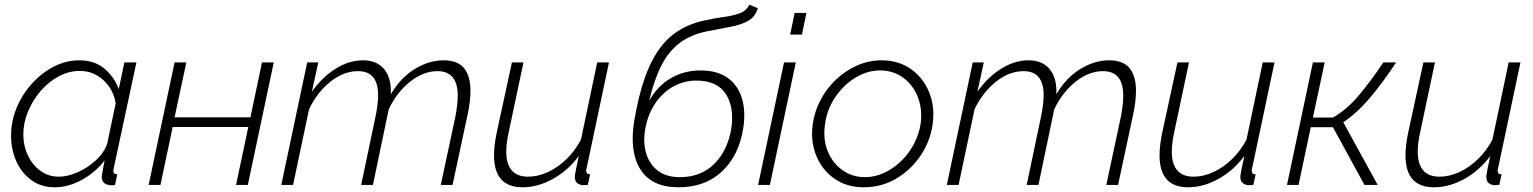

<svg xmlns="http://www.w3.org/2000/svg" viewBox="-20 -785 6507 815"><path d="M212 10Q155 10 113 -20.5Q71 -51 49 -101Q27 -151 27 -209Q27 -270 50.5 -327Q74 -384 115 -429.5Q156 -475 208 -502Q260 -529 317 -529Q382 -529 424 -493Q466 -457 484 -407L508 -520H559L463 -72Q461 -64 461 -60Q461 -45 478 -45L468 0Q462 1 457 1.5Q452 2 448 1Q412 -2 412 -34Q412 -41 414.5 -53Q417 -65 424 -104Q384 -52 326.5 -21Q269 10 212 10ZM230 -35Q267 -35 310 -54Q353 -73 387.5 -105Q422 -137 435 -175L471 -346Q466 -383 445 -414.5Q424 -446 391.5 -465Q359 -484 319 -484Q272 -484 228.5 -460.5Q185 -437 151.5 -397.5Q118 -358 98.5 -310.5Q79 -263 79 -215Q79 -166 98.5 -125Q118 -84 152 -59.5Q186 -35 230 -35Z M611 0 721 -520H771L721 -287H1043L1092 -520H1142L1032 0H982L1034 -246H713L661 0Z M1284 -520H1331L1304 -396Q1348 -458 1405 -493.5Q1462 -529 1521 -529Q1580 -529 1611 -491Q1642 -453 1639 -385Q1680 -455 1740.5 -492Q1801 -529 1863 -529Q1923 -529 1950 -495.5Q1977 -462 1977 -400Q1977 -355 1965 -299L1901 0H1851L1913 -290Q1923 -342 1923 -379Q1923 -483 1837 -483Q1777 -483 1720.5 -438Q1664 -393 1630 -321L1563 0H1513L1574 -290Q1585 -343 1585 -381Q1585 -483 1500 -483Q1439 -483 1383 -438.5Q1327 -394 1292 -322L1224 0H1174Z M2198 10Q2077 10 2077 -126Q2077 -166 2088 -220L2153 -520H2202L2140 -227Q2129 -178 2129 -142Q2129 -35 2222 -35Q2263 -35 2305.5 -54.5Q2348 -74 2384.5 -109.5Q2421 -145 2446 -192L2515 -520H2565L2473 -85Q2471 -77 2469.5 -70Q2468 -63 2468 -61Q2468 -45 2485 -45L2475 0Q2461 1 2453 1Q2420 -3 2420 -34Q2420 -38 2421 -44.5Q2422 -51 2425.5 -69Q2429 -87 2437 -123Q2391 -61 2327 -25.5Q2263 10 2198 10Z M2860 10Q2745 10 2697.5 -67.5Q2650 -145 2673 -276Q2697 -416 2736.5 -503Q2776 -590 2834.5 -636.5Q2893 -683 2975 -699Q3015 -708 3053 -713Q3091 -718 3119.5 -728.5Q3148 -739 3161 -765L3197 -750Q3186 -714 3156.5 -697Q3127 -680 3082 -671.5Q3037 -663 2981 -652Q2912 -638 2865.5 -603Q2819 -568 2788 -508Q2757 -448 2736 -358Q2771 -420 2827.5 -453Q2884 -486 2953 -486Q3024 -486 3068 -455Q3112 -424 3129 -368.5Q3146 -313 3135 -241Q3117 -126 3045.5 -58Q2974 10 2860 10ZM2866 -33Q2955 -33 3011.5 -89Q3068 -145 3084 -238Q3098 -329 3061 -386Q3024 -443 2936 -443Q2884 -443 2838.5 -418Q2793 -393 2761.5 -346.5Q2730 -300 2719 -238Q2709 -184 2722 -137Q2735 -90 2771 -61.5Q2807 -33 2866 -33Z M3353 -730H3403L3384 -638H3334ZM3308 -520H3358L3248 0H3198Z M3646 10Q3574 10 3521.5 -27Q3469 -64 3444.5 -125Q3420 -186 3430 -259Q3438 -314 3464 -362.5Q3490 -411 3530 -448.5Q3570 -486 3619.5 -507.5Q3669 -529 3722 -529Q3794 -529 3846.5 -492Q3899 -455 3924 -393.5Q3949 -332 3939 -259Q3929 -186 3888 -125Q3847 -64 3784.5 -27Q3722 10 3646 10ZM3652 -33Q3694 -33 3733.5 -51.5Q3773 -70 3805.5 -101.5Q3838 -133 3859.5 -174Q3881 -215 3888 -260Q3896 -322 3876 -373Q3856 -424 3814 -455Q3772 -486 3716 -486Q3661 -486 3610.5 -455Q3560 -424 3525 -372Q3490 -320 3482 -257Q3473 -195 3493 -144.5Q3513 -94 3555 -63.5Q3597 -33 3652 -33Z M4109 -520H4156L4129 -396Q4173 -458 4230 -493.5Q4287 -529 4346 -529Q4405 -529 4436 -491Q4467 -453 4464 -385Q4505 -455 4565.5 -492Q4626 -529 4688 -529Q4748 -529 4775 -495.5Q4802 -462 4802 -400Q4802 -355 4790 -299L4726 0H4676L4738 -290Q4748 -342 4748 -379Q4748 -483 4662 -483Q4602 -483 4545.5 -438Q4489 -393 4455 -321L4388 0H4338L4399 -290Q4410 -343 4410 -381Q4410 -483 4325 -483Q4264 -483 4208 -438.5Q4152 -394 4117 -322L4049 0H3999Z M5023 10Q4902 10 4902 -126Q4902 -166 4913 -220L4978 -520H5027L4965 -227Q4954 -178 4954 -142Q4954 -35 5047 -35Q5088 -35 5130.5 -54.5Q5173 -74 5209.5 -109.5Q5246 -145 5271 -192L5340 -520H5390L5298 -85Q5296 -77 5294.5 -70Q5293 -63 5293 -61Q5293 -45 5310 -45L5300 0Q5286 1 5278 1Q5245 -3 5245 -34Q5245 -38 5246 -44.5Q5247 -51 5250.5 -69Q5254 -87 5262 -123Q5216 -61 5152 -25.5Q5088 10 5023 10Z M5443 0 5553 -520H5603L5553 -286H5638Q5699 -321 5750 -382.5Q5801 -444 5852 -520H5906Q5849 -433 5795 -369.5Q5741 -306 5682 -266L5828 0H5772L5638 -245H5544L5492 0Z M6067 10Q5946 10 5946 -126Q5946 -166 5957 -220L6022 -520H6071L6009 -227Q5998 -178 5998 -142Q5998 -35 6091 -35Q6132 -35 6174.5 -54.5Q6217 -74 6253.5 -109.5Q6290 -145 6315 -192L6384 -520H6434L6342 -85Q6340 -77 6338.5 -70Q6337 -63 6337 -61Q6337 -45 6354 -45L6344 0Q6330 1 6322 1Q6289 -3 6289 -34Q6289 -38 6290 -44.5Q6291 -51 6294.5 -69Q6298 -87 6306 -123Q6260 -61 6196 -25.5Q6132 10 6067 10Z"/></svg>

Font: Raleway Light
Style: Italic
Weight: 300
Italic angle: -12°
Designer: Matt McInerney, Pablo Impallari, Rodrigo Fuenzalida
Foundry: Matt McInerney, Pablo Impallari, Rodrigo Fuenzalida
Version: Version 4.026